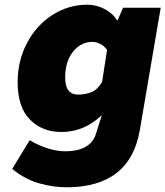

<svg xmlns="http://www.w3.org/2000/svg" viewBox="-20 -586 703 816"><path d="M32 132 106 10Q187 57 259 57Q308 57 341 39.5Q374 22 386 -12L413 -97Q338 -25 241 -25Q160 -25 107.5 -77.5Q55 -130 55 -237Q55 -328 95 -403.5Q135 -479 203 -522.5Q271 -566 351 -566Q389 -566 424 -548Q459 -530 477 -500H480L503 -553H663L574 -32Q532 210 262 210Q206 210 146 193Q86 176 32 132ZM414 -238 435 -374Q424 -390 407 -399Q390 -408 373 -408Q324 -408 290.5 -366.5Q257 -325 257 -256Q257 -184 312 -184Q343 -184 369 -194.5Q395 -205 414 -238Z"/></svg>

Font: Nebula Sans Black
Style: Regular
Weight: 900
Italic angle: -9°
Designer: Paul D. Hunt for Adobe (as Source Sans)
Foundry: Nebula Entertainment & Broadcasting LLC
Version: Version 1.010